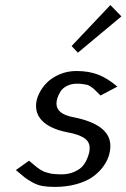

<svg xmlns="http://www.w3.org/2000/svg" viewBox="-20 -732 502 762"><path d="M43 0ZM418 -711.9 461.9 -667 289.1 -522.9 264.2 -549.3ZM123 -312Q123 -335.4 134.8 -359.9Q146.5 -384.3 166.5 -404.3Q186.5 -424.3 217.3 -437.3Q248 -450.2 283.2 -450.2Q333.5 -450.2 370.8 -435.3Q408.2 -420.4 445.8 -388.2L378.9 -353Q375.5 -356.4 364.7 -367.2Q354 -377.9 351.6 -379.9Q349.1 -381.8 340.6 -387.9Q332 -394 325.9 -395.3Q319.8 -396.5 309.6 -398.2Q299.3 -399.9 286.1 -399.9Q263.2 -399.9 245.8 -391.1Q228.5 -382.3 220.2 -368.9Q211.9 -355.5 208 -343.5Q204.1 -331.5 204.1 -320.8Q204.1 -279.8 270 -267.1Q418 -238.3 418 -152.8Q418 -132.3 410.9 -110.8Q403.8 -89.4 387 -67.4Q370.1 -45.4 345.7 -28.6Q321.3 -11.7 282.7 -1Q244.1 9.8 196.8 9.8Q168.5 9.8 148.2 6.1Q127.9 2.4 108.6 -8.3Q89.4 -19 78.1 -27.8Q66.9 -36.6 43 -57.1L95.2 -94.2Q98.1 -91.8 106.9 -84.5Q115.7 -77.1 118.2 -75Q120.6 -72.8 127.9 -67.1Q135.3 -61.5 138.4 -59.8Q141.6 -58.1 148.7 -54Q155.8 -49.8 160.4 -48.8Q165 -47.9 172.6 -45.4Q180.2 -43 187.3 -42.2Q194.3 -41.5 203.6 -40.8Q212.9 -40 223.1 -40Q252.9 -40 275.4 -50.3Q297.9 -60.5 308.8 -73.7Q319.8 -86.9 326.4 -103.5Q333 -120.1 334.5 -129.2Q335.9 -138.2 335.9 -144Q335.9 -170.9 312.5 -185.3Q289.1 -199.7 247.1 -207Q186 -219.2 154.5 -246.1Q123 -272.9 123 -312Z"/></svg>

Font: Pfennig
Style: Italic
Weight: 500
Italic angle: -13°
Version: Version 20120410 ; ttfautohint (v0.8)